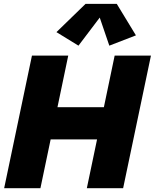

<svg xmlns="http://www.w3.org/2000/svg" viewBox="-20 -998 820 1018"><path d="M2 0 149.4 -703.1H341.8L284.7 -429.7H530.8L587.9 -703.1H780.3L632.8 0H440.4L494.6 -258.8H248.5L194.3 0ZM396 -755.9 279.3 -827.6 433.6 -977.5H599.1L700.7 -810.5L559.6 -755.9L508.8 -904.8Z"/></svg>

Font: Schibsted Grotesk Black
Style: Italic
Weight: 900
Italic angle: -12°
Designer: Bakken & Baeck AS, Henrik Kongsvoll
Foundry: Schibsted ASA
Version: Version 1.100;gftools[0.9.25]